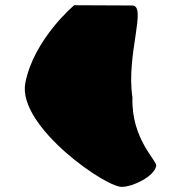

<svg xmlns="http://www.w3.org/2000/svg" viewBox="-20 -587 651 735"><path d="M77 -270C44 -102 398 140 450 128C486 128 570 90 578 48C582 28 482 -54 487 -214C462 -376 544 -566 486 -566C429 -566 318 -567 264 -567C264 -567 110 -438 77 -270Z"/></svg>

Font: Recovery
Style: Obl
Weight: 400
Version: Version 0.27